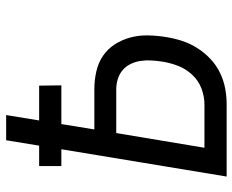

<svg xmlns="http://www.w3.org/2000/svg" viewBox="-88 -688 775 640"><g transform="rotate(-90 300.0 -367.5)"><path d="M32 0 123 -551H67V-625H135L153 -735H237L219 -625H335L336 -551H207L189 -441H323Q353 -441 382 -434.5Q411 -428 434 -412.5Q457 -397 472.5 -373Q488 -349 495.5 -321Q503 -293 502.5 -263Q502 -233 497 -202Q493 -176 484.5 -149.5Q476 -123 461 -99Q446 -75 425 -55Q404 -35 378.5 -22.5Q353 -10 326 -5Q299 0 273 0ZM128 -74H273Q299 -74 325.5 -84Q352 -94 371.5 -115Q391 -136 401 -162Q411 -188 415 -214Q418 -233 419 -251Q420 -269 417.5 -286.5Q415 -304 407.5 -319.5Q400 -335 387.5 -346Q375 -357 358 -362.5Q341 -368 323 -368H177Z"/></g></svg>

Font: Iosevka Aile Oblique
Style: Regular
Weight: 400
Italic angle: -9°
Designer: Belleve Invis
Foundry: Belleve Invis
Version: Version 31.1.0; ttfautohint (v1.8.4)